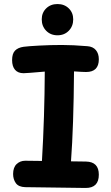

<svg xmlns="http://www.w3.org/2000/svg" viewBox="-20 -934 550 952"><path d="M470 -68Q470 -2 405 -2L105 -6Q72 -7 58.5 -26Q45 -45 45 -71Q45 -104 62.5 -120.5Q80 -137 105 -137L188 -136Q201 -357 202 -579Q159 -576 130 -573L97 -571Q69 -571 54.5 -588Q40 -605 40 -636Q40 -668 54.5 -683Q69 -698 97 -702Q119 -705 175 -708Q231 -711 287 -711Q341 -711 413 -705Q441 -703 455.5 -685.5Q470 -668 470 -640Q470 -577 407 -577Q392 -577 347 -580Q345 -308 332 -134L406 -133Q470 -132 470 -68ZM187 -838Q187 -871 209 -892.5Q231 -914 265 -914Q299 -914 321 -892.5Q343 -871 343 -838Q343 -804 321 -781.5Q299 -759 265 -759Q231 -759 209 -781.5Q187 -804 187 -838Z"/></svg>

Font: Mali
Style: Bold
Weight: 700
Designer: Kitiyaporn Chalermlarp | Katatrad Aksorn Co.,Ltd.
Foundry: Cadson Demak Co.,Ltd.
Version: Version 1.000; ttfautohint (v1.6)